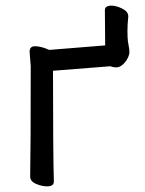

<svg xmlns="http://www.w3.org/2000/svg" viewBox="-20 -645 516 681"><path d="M147 16Q128 16 107.5 7Q87 -2 87 -19Q89 -108 89 -410L85 -461Q85 -481 104 -481Q118 -481 137 -475L155 -468L353 -484L352 -609Q352 -625 376 -625Q392 -625 413.5 -614.5Q435 -604 435 -587Q432 -557 432 -535Q432 -529 432.5 -514Q433 -499 436 -485Q439 -471 439 -460Q439 -451 432.5 -438Q426 -425 415 -415.5Q404 -406 392 -406Q382 -406 371 -410L168 -394Q168 -107 171 -1Q171 16 147 16Z"/></svg>

Font: ToneOZ-Pinyin-WenKai-Medium
Style: Medium
Weight: 700
Designer: Fontworks Inc.
Foundry: ToneOZ
Version: Version 0.240331